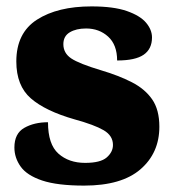

<svg xmlns="http://www.w3.org/2000/svg" viewBox="-20 -570 542 600"><path d="M243 10Q159 10 111.5 -6Q64 -22 44.5 -49.5Q25 -77 25 -109Q25 -153 56 -170.5Q87 -188 130 -188Q130 -119 162.5 -90Q195 -61 246 -61Q294 -61 313.5 -78Q333 -95 333 -117Q333 -146 304 -163Q275 -180 213 -197Q122 -223 76.5 -262.5Q31 -302 31 -378Q31 -467 95.5 -508.5Q160 -550 266 -550Q335 -550 376.5 -535.5Q418 -521 436.5 -499Q455 -477 455 -453Q455 -417 429 -399Q403 -381 346 -381Q346 -430 318 -455.5Q290 -481 249 -481Q218 -481 198 -469Q178 -457 178 -432Q178 -404 202.5 -387.5Q227 -371 297 -350Q351 -334 392 -313Q433 -292 455.5 -259.5Q478 -227 478 -174Q478 -92 419 -41Q360 10 243 10Z"/></svg>

Font: Noto Serif Devanagari Black
Style: Regular
Weight: 900
Designer: Universal Thirst, Indian Type Foundry and the Monotype Design Team
Foundry: Monotype Imaging Inc.
Version: Version 2.004; ttfautohint (v1.8.4.7-5d5b)